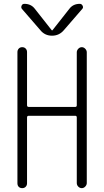

<svg xmlns="http://www.w3.org/2000/svg" viewBox="-20 -975 540 995"><path d="M338.9 -928.7Q358.4 -955.1 393.6 -955.1Q403.3 -955.1 408.2 -945.3Q413.1 -935.5 406.2 -928.7L311.5 -819.3Q287.1 -790 249.5 -790Q211.9 -790 188.5 -819.3L93.8 -928.7Q87.9 -935.5 91.8 -945.3Q95.7 -955.1 106.4 -955.1Q141.6 -955.1 161.1 -928.7L248 -818.4Q249 -817.4 250 -817.4L252 -818.4ZM70.3 -25.4V-705.1Q70.3 -715.8 77.1 -723.1Q84 -730.5 95.2 -730.5Q106.4 -730.5 113.3 -723.1Q120.1 -715.8 120.1 -705.1V-429.7Q120.1 -420.9 128.9 -420.9H370.1Q377.9 -420.9 377.9 -429.7V-704.1Q377.9 -713.9 385.7 -722.2Q393.6 -730.5 403.8 -730.5Q414.1 -730.5 421.9 -722.2Q429.7 -713.9 429.7 -704.1V-26.4Q429.7 -16.6 421.9 -8.3Q414.1 0 403.8 0Q393.6 0 385.7 -7.8Q377.9 -15.6 377.9 -26.4V-366.2Q377.9 -375 370.1 -375H128.9Q120.1 -375 120.1 -366.2V-25.4Q120.1 -14.6 113.3 -7.3Q106.4 0 95.2 0Q84 0 77.1 -6.8Q70.3 -13.7 70.3 -25.4Z"/></svg>

Font: Rounded-X Mgen+ 1m light
Style: Regular
Weight: 200
Designer: [Source Han Sans]
Ryoko NISHIZUKA  (kana & ideographs); Paul D. Hunt (Latin, Greek & Cyrillic); Wenlong ZHANG  (bopomofo
Version: Version 1.059.20150602